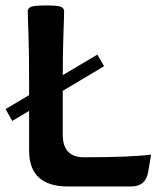

<svg xmlns="http://www.w3.org/2000/svg" viewBox="-32 -674 569 694"><path d="M194.8 -187.5Q194.8 -105.5 271.5 -105.5Q439.5 -105.5 514.2 -115.2L503.4 -51.8Q494.6 0 441.9 0H213.4Q73.2 0 73.2 -129.9V-378.9Q73.2 -490.2 70.8 -551.8Q68.4 -613.3 68.4 -633.8Q68.4 -643.6 79.1 -648.9Q89.8 -654.3 136.2 -654.3Q178.7 -654.3 189.2 -648.9Q199.7 -643.6 199.7 -633.8Q199.7 -613.3 197.3 -551.8Q194.8 -490.2 194.8 -378.9ZM12.2 -236.8 -11.7 -279.8 319.8 -476.6 344.2 -434.6Z"/></svg>

Font: ALMAS
Style: Bold
Weight: 700
Designer: ALMAS Font/ by Husham Jawad Kadhim, derived from the Bainsely font by/ Paul James MIller
Foundry: High-Logic / Made with FontCreator
Version: Version 1.411;September 19, 2021;FontCreator 14.0.0.2814 32-